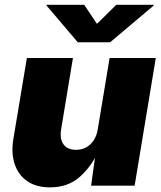

<svg xmlns="http://www.w3.org/2000/svg" viewBox="-20 -789 686 816"><path d="M191.9 7.3Q134.3 7.3 96.2 -18.8Q58.1 -44.9 42.5 -91.3Q26.9 -137.7 36.6 -197.3L94.2 -542.5H290L239.7 -238.8Q233.4 -198.2 250 -175.3Q266.6 -152.3 303.2 -152.3Q327.6 -152.3 346.7 -162.8Q365.7 -173.3 378.4 -192.9Q391.1 -212.4 395.5 -239.7L445.8 -542.5H642.1L552.2 0H367.2L386.7 -140.1H395Q365.2 -77.1 316.2 -34.9Q267.1 7.3 191.9 7.3ZM337.9 -768.6 392.1 -687.5 474.1 -768.6H633.8L633.3 -765.6L448.2 -609.4H310.5L177.7 -765.6L178.2 -768.6Z"/></svg>

Font: Inter 16pt Black
Style: Italic
Weight: 900
Italic angle: -9.3988°
Version: Version 4.001;git-66647c0bb